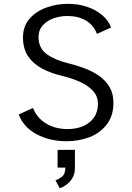

<svg xmlns="http://www.w3.org/2000/svg" viewBox="-20 -726 690 1002"><path d="M328 11Q239 11 171 -25.5Q103 -62 77.5 -128.5L152 -162.5Q172 -111.5 219.8 -82Q267.5 -52.5 332 -52.5Q404 -52.5 447.5 -88.2Q491 -124 491 -184Q491 -225.5 463.2 -254Q435.5 -282.5 393 -300.8Q350.5 -319 306 -329.5Q244.5 -344 198.2 -369Q152 -394 126 -433.2Q100 -472.5 100 -531Q100 -589 134 -628Q168 -667 221.8 -686.5Q275.5 -706 334.5 -706Q389 -706 435.2 -690.2Q481.5 -674.5 514 -646.5Q546.5 -618.5 559.5 -582.5L486 -549Q469 -594.5 428.8 -618.5Q388.5 -642.5 332 -642.5Q293.5 -642.5 258.8 -630Q224 -617.5 202.5 -593Q181 -568.5 181 -533Q181 -474 224.8 -443Q268.5 -412 335.5 -396Q378 -385.5 420 -370Q462 -354.5 496.2 -330.8Q530.5 -307 551.2 -272.5Q572 -238 572 -190Q572 -122.5 538.2 -77.8Q504.5 -33 449 -11Q393.5 11 328 11ZM280.5 148.5V56H371V148.5Q371 183 356.8 205.2Q342.5 227.5 323.8 240Q305 252.5 291.5 256.5L269.5 214.5Q283.5 211 302.2 197Q321 183 321 148.5Z"/></svg>

Font: Trispace Light
Style: Regular
Weight: 300
Designer: Tyler Finck
Foundry: Etcetera Type Company
Version: Version 1.210; ttfautohint (v1.8.3)